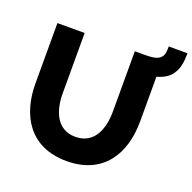

<svg xmlns="http://www.w3.org/2000/svg" viewBox="-139 -940 1087 1086"><g transform="rotate(20 404.0 -397.5)"><path d="M695 -801C694 -775 696 -751 678 -733C661 -715 632 -710 585 -710H524V-347C524 -242 486 -140 373 -140C262 -140 222 -239 222 -347V-710H58V-347C58 -161 146 6 373 6C592 6 688 -151 688 -347V-616C719 -625 745 -638 761 -654C805 -697 807 -753 808 -801Z"/></g></svg>

Font: FIGSv2-sans-serif ExtraBold
Style: Regular
Weight: 800
Designer: Matt McInerney, Pablo Impallari, Rodrigo Fuenzalida,Mirko Velimirovic
Foundry: Matt McInerney, Pablo Impallari, Rodrigo Fuenzalida
Version: Version 4.021;hotconv 1.0.109;makeotfexe 2.5.65596